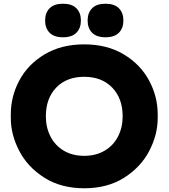

<svg xmlns="http://www.w3.org/2000/svg" viewBox="-20 -990 904 1030"><path d="M38 -356V-378Q38 -473 84 -559Q130 -645 219.5 -698.5Q309 -752 432 -752Q554 -752 643.5 -698.5Q733 -645 779.5 -558.5Q826 -472 826 -378V-356Q826 -268 781 -181Q736 -94 646.5 -37Q557 20 432 20Q307 20 217.5 -37Q128 -94 83 -181Q38 -268 38 -356ZM638 -366Q638 -462 582 -520Q526 -578 432 -578Q337 -578 281.5 -520Q226 -462 226 -366Q226 -306 251 -257.5Q276 -209 322.5 -181.5Q369 -154 432 -154Q494 -154 541 -181.5Q588 -209 613 -257.5Q638 -306 638 -366ZM222 -880Q222 -921 246 -945.5Q270 -970 318 -970Q366 -970 390 -945.5Q414 -921 414 -880Q414 -839 390 -814.5Q366 -790 318 -790Q270 -790 246 -814.5Q222 -839 222 -880ZM450 -880Q450 -921 474 -945.5Q498 -970 546 -970Q594 -970 618 -945.5Q642 -921 642 -880Q642 -839 618 -814.5Q594 -790 546 -790Q498 -790 474 -814.5Q450 -839 450 -880Z"/></svg>

Font: Sora-SIA ExtraBold
Style: Regular
Weight: 800
Designer: Jonathan Barnbrook, Julián Moncada
Foundry: Barnbrook Fonts
Version: Version 2.000